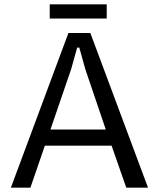

<svg xmlns="http://www.w3.org/2000/svg" viewBox="-20 -868 726 888"><path d="M496.1 -194.3H187.5L120.6 0H30.3L296.4 -715.3H397.9L664.6 0H564ZM469.2 -269 374.5 -548.3 346.7 -647.9H336.9L309.1 -548.3L213.4 -269ZM210 -848.1H473.6V-782.2H210Z"/></svg>

Font: Proza Libre
Style: Regular
Weight: 400
Designer: Jasper de Waard
Foundry: Jasper de Waard
Version: Version 1.001; ttfautohint (v1.4.1.8-43bc)